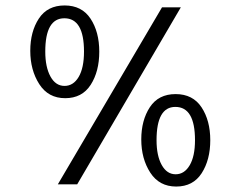

<svg xmlns="http://www.w3.org/2000/svg" viewBox="-20 -725 876 704"><path d="M263 -49H192L574 -698H643ZM146 -536Q146 -479 165 -444.5Q184 -410 216.5 -410Q249 -410 268.5 -443Q288 -476 288 -536Q288 -658 216 -658Q146 -658 146 -536ZM122.5 -657Q154 -705 217 -705Q280 -705 312 -656.5Q344 -608 344 -535.5Q344 -463 312.5 -414Q281 -365 219 -365Q157 -365 124 -416.5Q91 -468 91 -538.5Q91 -609 122.5 -657ZM554 -211Q554 -154 573 -120Q592 -86 624 -86Q656 -86 675.5 -119Q695 -152 695 -211Q695 -333 623 -333Q554 -333 554 -211ZM529.5 -332Q561 -380 624 -380Q687 -380 719 -331.5Q751 -283 751 -211Q751 -139 719.5 -90Q688 -41 626 -41Q564 -41 531 -92Q498 -143 498 -213.5Q498 -284 529.5 -332Z"/></svg>

Font: Halant
Style: Regular
Weight: 400
Designer: Hitesh Malaviya (Devanagari), Satya Rajpurohit (Latin)
Foundry: Indian Type Foundry
Version: Version 1.100;PS 1.0;hotconv 1.0.78;makeotf.lib2.5.61930; tt